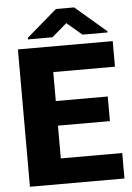

<svg xmlns="http://www.w3.org/2000/svg" viewBox="-60 -945 680 990"><g transform="rotate(-5 280.0 -450.5)"><path d="M543.5 -131.8V0H54.2V-710.9H544.9V-578.6H225.6V-428.7H494.6V-301.3H225.6V-131.8ZM361.8 -901.4 522 -764.2V-757.8H392.6L314.5 -824.2L237.3 -757.8H110.4V-766.1L267.6 -901.4Z"/></g></svg>

Font: Vazirmatn FD Black
Style: Regular
Weight: 900
Designer: Saber Rastikerdar
Foundry: Saber Rastikerdar
Version: Version 33.003